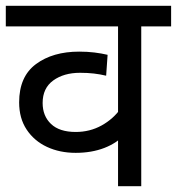

<svg xmlns="http://www.w3.org/2000/svg" viewBox="-20 -642 610 662"><path d="M570 -551H467V0H387V-198L414 -182Q384 -149 340 -132Q296 -115 241 -115Q186 -115 142 -135.5Q98 -156 72 -195Q46 -234 46 -289Q46 -378 104 -421Q162 -464 253 -464Q281 -464 305.5 -461Q330 -458 351 -453L346 -381Q325 -386 303.5 -388.5Q282 -391 256 -391Q200 -391 163.5 -364.5Q127 -338 127 -287Q127 -242 156 -214.5Q185 -187 241 -187Q290 -187 330.5 -209.5Q371 -232 397 -269L387 -220V-551H0V-622H570Z"/></svg>

Font: hindi115
Style: Book
Weight: 400
Designer: Jelle Bosma - Monotype Design Team
Foundry: Monotype Imaging Inc.
Version: Version 2.003